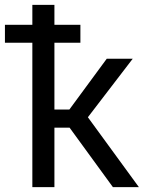

<svg xmlns="http://www.w3.org/2000/svg" viewBox="-52 -770 591 790"><path d="M234.4 -244.6H171.9V0H81.1V-594.2H-31.7V-668H81.1V-750H171.9V-668H278.8V-594.2H171.9V-319.3H233.4L387.2 -528.3H494.1L309.6 -287.6L519.5 0H412.6Z"/></svg>

Font: SteelSelectRoboto
Style: Roboto-Regular
Weight: 400
Designer: Google
Version: Version 2.137; 2017